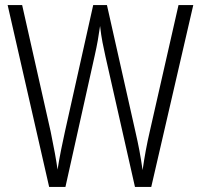

<svg xmlns="http://www.w3.org/2000/svg" viewBox="-20 -734 788 754"><path d="M739 -714 574 0H510L394 -513Q388 -540 382.5 -568Q377 -596 373 -632Q369 -603 364 -575Q359 -547 352 -516L237 0H173L10 -714H67L179 -217Q199 -120 206 -68Q212 -106 220 -146Q228 -186 235 -217L346 -714H400L512 -216Q521 -177 527.5 -142.5Q534 -108 540 -66Q551 -144 568 -217L681 -714Z"/></svg>

Font: Noto Sans Khmer UI Condensed Light
Style: Regular
Weight: 300
Width: 3
Designer: Danh Hong and the Monotype Design Team
Foundry: Monotype Imaging Inc.
Version: Version 2.002; ttfautohint (v1.8.4.7-5d5b)